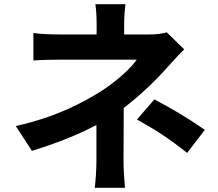

<svg xmlns="http://www.w3.org/2000/svg" viewBox="-20 -837 1040 914"><path d="M577 -817H434C438 -792 440 -756 440 -725V-673H267C232 -673 177 -674 139 -680V-549C170 -552 233 -553 269 -553H631C602 -512 540 -454 463 -404C376 -349 248 -280 55 -237L132 -119C240 -152 347 -193 439 -242V-71C439 -31 435 29 431 57H575C572 26 568 -31 568 -71C568 -134 569 -243 569 -323C652 -386 728 -461 779 -519C801 -543 831 -577 857 -602L774 -683C750 -676 722 -673 691 -673H571V-725C571 -756 574 -793 577 -817ZM871 -109 955 -219C859 -285 807 -314 715 -364L632 -268C719 -220 784 -178 871 -109Z"/></svg>

Font: Noto Sans HK
Style: Bold
Weight: 700
Designer: Ryoko NISHIZUKA 西塚涼子 (kana, bopomofo & ideographs); Paul D. Hunt (Latin, Greek & Cyrillic); Sandoll Communications 산돌커뮤니
Foundry: Adobe
Version: Version 2.002;hotconv 1.0.116;makeotfexe 2.5.65601